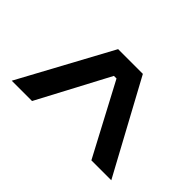

<svg xmlns="http://www.w3.org/2000/svg" viewBox="-72 -824 675 675"><g transform="rotate(45 265.5 -486.5)"><path d="M18 -315 204 -658H327L513 -315H414L273 -581H260L119 -315Z"/></g></svg>

Font: Bricolage Grotesque 24pt
Style: Regular
Weight: 400
Designer: Mathieu Triay
Foundry: Atelier Triay
Version: Version 1.001;gftools[0.9.33.dev8+g029e19f]